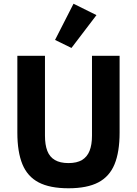

<svg xmlns="http://www.w3.org/2000/svg" viewBox="-20 -997 734 1029"><path d="M73 -698H221V-270Q221 -221 233.5 -188.5Q246 -156 274 -139.5Q302 -123 347 -123Q392 -123 419.5 -139.5Q447 -156 460 -188.5Q473 -221 473 -270V-698H621V-286Q621 -183 594 -117Q567 -51 507 -19.5Q447 12 347 12Q247 12 187 -19.5Q127 -51 100 -117Q73 -183 73 -286ZM497 -916 363 -740 275 -783 374 -977Z"/></svg>

Font: IBM Plex Sans Var
Style: Regular
Weight: 400
Designer: Mike Abbink, Paul van der Laan, Pieter van Rosmalen
Foundry: Bold Monday
Version: Version 3.000